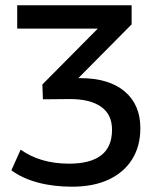

<svg xmlns="http://www.w3.org/2000/svg" viewBox="-20 -514 591 725"><path d="M252 191Q181 191 122 175Q63 159 23 129L58 51Q94 77 140 90.5Q186 104 241 104Q321 104 362 72.5Q403 41 403 -24Q403 -82 361.5 -111Q320 -140 244 -140L142 -139L140 -195L380 -437V-406H45V-494H477V-422L251 -194L224 -219H282Q391 -219 450.5 -169Q510 -119 510 -30Q510 38 479 87.5Q448 137 390.5 164Q333 191 252 191Z"/></svg>

Font: Nunito Sans 9pt SemiBold
Style: Regular
Weight: 600
Version: Version 3.101;gftools[0.9.27]